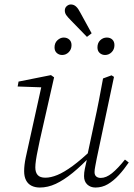

<svg xmlns="http://www.w3.org/2000/svg" viewBox="-20 -826 601 859"><path d="M158 13Q137 13 121 5Q105 -3 96.5 -19.5Q88 -36 88 -60Q88 -87 95 -120.5Q102 -154 109 -184L168 -451L175 -435L59 -439L63 -461L208 -490L222 -480L158 -198Q154 -177 149 -154Q144 -131 141 -110.5Q138 -90 138 -77Q138 -55 148.5 -43Q159 -31 183 -31Q207 -31 236.5 -43Q266 -55 305 -83.5Q344 -112 395 -161L400 -135H392Q345 -85 305 -52.5Q265 -20 229.5 -3.5Q194 13 158 13ZM407 13Q385 13 370.5 -0.5Q356 -14 356 -38Q356 -54 359.5 -70.5Q363 -87 370 -118H368L402 -278Q413 -327 422.5 -376.5Q432 -426 441 -475L479 -489L490 -482L413 -118Q410 -101 406.5 -84Q403 -67 403 -56Q403 -43 410.5 -36.5Q418 -30 431 -30Q455 -30 481 -51Q507 -72 539 -112L556 -99Q535 -68 511.5 -42.5Q488 -17 462.5 -2Q437 13 407 13ZM258 -580Q244 -580 234 -589Q224 -598 224 -614Q224 -634 237 -646Q250 -658 265 -658Q280 -658 290 -649Q300 -640 300 -624Q300 -605 287.5 -592.5Q275 -580 258 -580ZM369 -661 298 -734Q282 -750 276 -759Q270 -768 270 -779Q270 -791 278.5 -798.5Q287 -806 297 -806Q310 -806 320 -797Q330 -788 339 -770L390 -677ZM450 -580Q436 -580 426 -589Q416 -598 416 -614Q416 -634 428.5 -646Q441 -658 458 -658Q473 -658 482.5 -649Q492 -640 492 -624Q492 -605 479.5 -592.5Q467 -580 450 -580Z"/></svg>

Font: Source Serif 4 18pt Light
Style: Italic
Weight: 300
Italic angle: -12°
Designer: Frank Grießhammer
Foundry: Adobe Systems Incorporated
Version: Version 4.004;hotconv 1.0.116;makeotfexe 2.5.65601